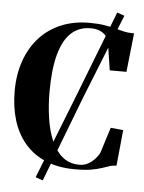

<svg xmlns="http://www.w3.org/2000/svg" viewBox="-60 -865 747 996"><g transform="rotate(5 314.0 -367.5)"><path d="M162.5 69 337.5 -375 509.5 -818.5 548 -805.5 370.5 -361 200.5 82.5ZM363.5 10.5Q274 10.5 208.5 -17.5Q143 -45.5 100 -96Q57 -146.5 36 -215.2Q15 -284 15 -366Q15 -454.5 40.5 -526Q66 -597.5 112.8 -648.2Q159.5 -699 224.8 -726Q290 -753 369.5 -753Q416 -753 448 -747.8Q480 -742.5 504.5 -735.8Q529 -729 552.8 -723.8Q576.5 -718.5 606 -718.5L584 -516.5H497L474 -667Q469.5 -681.5 458.5 -694.8Q447.5 -708 428.2 -716.8Q409 -725.5 380 -725.5Q319.5 -725.5 278.5 -687.8Q237.5 -650 216.5 -572.8Q195.5 -495.5 195.5 -377.5Q195.5 -308.5 205 -243.5Q214.5 -178.5 236 -127.2Q257.5 -76 293.8 -45.5Q330 -15 383.5 -15Q409 -15 429.8 -27.2Q450.5 -39.5 465 -56.2Q479.5 -73 486 -87L528 -220L593.5 -214L575 -27Q555.5 -27 538.5 -21.2Q521.5 -15.5 499.8 -8.2Q478 -1 445.8 4.8Q413.5 10.5 363.5 10.5Z"/></g></svg>

Font: Merriweather 144pt
Style: Bold
Weight: 700
Version: Version 2.100